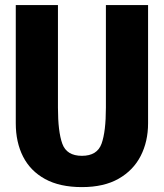

<svg xmlns="http://www.w3.org/2000/svg" viewBox="-20 -731 655 768"><path d="M572.3 -710.8V-237.9Q572.3 -165.1 542.8 -107.4Q513.3 -49.7 454.6 -16.2Q395.9 17.4 307.7 17.4Q219 17.4 160.3 -14.9Q101.5 -47.2 72.3 -104.6Q43.1 -162.1 43.1 -237.9V-710.8H211.8V-300.5Q211.8 -204.6 229.2 -156.2Q246.7 -107.7 307.7 -107.7Q368.7 -107.7 386.2 -156.2Q403.6 -204.6 403.6 -300.5V-710.8Z"/></svg>

Font: FiraCode Nerd Font Mono
Style: Bold
Weight: 700
Monospace: yes
Designer: Carrois Corporate, Edenspiekermann AG, Nikita Prokopov
Foundry: Carrois Corporate, Edenspiekermann AG, Nikita Prokopov
Version: Version 6.002;Nerd Fonts 3.3.0